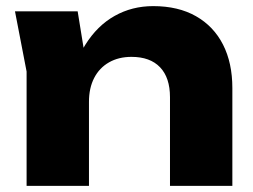

<svg xmlns="http://www.w3.org/2000/svg" viewBox="-20 -608 829 628"><path d="M29 -571H234L271 -343V0H67V-374ZM481 -588Q563 -588 621 -555Q679 -522 709.5 -462Q740 -402 740 -320V0H536V-290Q536 -354 503.5 -388Q471 -422 410 -422Q368 -422 336.5 -404Q305 -386 288 -353Q271 -320 271 -275L208 -308Q220 -399 259 -461.5Q298 -524 355 -556Q412 -588 481 -588Z"/></svg>

Font: Unbounded
Style: Bold
Weight: 700
Designer: Luke Prowse, Jean-Baptiste Morizot, Fátima Lázaro, Florian Runge
Foundry: NaN
Version: Version 1.700